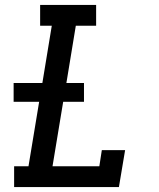

<svg xmlns="http://www.w3.org/2000/svg" viewBox="-20 -755 640 775"><path d="M37 0V-84H95L138 -344H35V-420H151L189 -651H142V-735H368V-651H286L248 -420H319V-344H235L192 -84H381L391 -149H485L460 0Z"/></svg>

Font: Iosevka Slab MdExObl
Style: Regular
Weight: 500
Width: 7
Italic angle: -9°
Monospace: yes
Designer: Belleve Invis
Foundry: Belleve Invis
Version: Version 11.1.1; ttfautohint (v1.8.3)